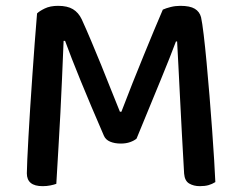

<svg xmlns="http://www.w3.org/2000/svg" viewBox="-20 -631 825 658"><path d="M448 -156Q440 -149 426 -144Q412 -139 394 -139Q373 -139 357.5 -145.5Q342 -152 336 -166Q290 -272 256.5 -354Q223 -436 203 -491H198Q195 -420 192.5 -360.5Q190 -301 187 -244Q184 -187 180.5 -128Q177 -69 173 -1Q165 2 152.5 4.5Q140 7 126 7Q72 7 72 -37Q72 -50 73.5 -83Q75 -116 77.5 -161.5Q80 -207 83.5 -262Q87 -317 91 -373.5Q95 -430 99 -484.5Q103 -539 107 -585Q115 -593 133.5 -602Q152 -611 179 -611Q211 -611 230 -599.5Q249 -588 260 -565Q276 -530 293 -489.5Q310 -449 327 -407.5Q344 -366 360 -325Q376 -284 391 -248H396Q415 -298 434.5 -347Q454 -396 472.5 -441Q491 -486 507.5 -526Q524 -566 538 -598Q549 -603 565 -607Q581 -611 598 -611Q631 -611 647.5 -601Q664 -591 669 -572Q673 -554 678 -512.5Q683 -471 688 -417Q693 -363 698 -302.5Q703 -242 707 -185.5Q711 -129 714 -81.5Q717 -34 718 -7Q707 0 694.5 3.5Q682 7 665 7Q644 7 628.5 -2Q613 -11 611 -36Q607 -104 603.5 -170Q600 -236 597 -295Q594 -354 591.5 -404Q589 -454 587 -489H583Q564 -438 531.5 -359Q499 -280 448 -156Z"/></svg>

Font: Baloo Bhaina 2 Medium
Style: Regular
Weight: 500
Designer: Yesha Goshar, Manish Minz, Shuchita Grover and Ek Type
Foundry: Ek Type
Version: Version 1.640;hotconv 1.0.111;makeotfexe 2.5.65597; ttfautoh